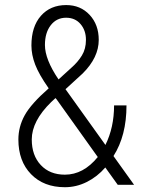

<svg xmlns="http://www.w3.org/2000/svg" viewBox="-20 -741 577 770"><path d="M175.3 -386.7Q136.2 -442.4 121.1 -481.9Q106 -521.5 106 -558.6Q106 -634.3 144 -677.5Q182.1 -720.7 245.6 -720.7Q302.7 -720.7 339.4 -681.4Q376 -642.1 376 -581.1Q376 -510.3 311.5 -446.3L242.7 -383.3L402.8 -159.7Q437.5 -230 437.5 -318.4H487.3Q487.3 -196.8 435.1 -115.2L517.6 0H452.1L402.3 -69.3Q370.1 -32.2 328.1 -11.2Q286.1 9.8 240.2 9.8Q155.3 9.8 104.5 -42.5Q53.7 -94.7 53.7 -181.6Q53.7 -232.9 79.3 -279.1Q105 -325.2 175.3 -386.7ZM240.2 -40.5Q314.5 -40.5 372.1 -111.3L207.5 -341.8L202.6 -347.7L185.1 -331.5Q107.4 -255.4 107.4 -181.6Q107.4 -117.7 143.6 -79.1Q179.7 -40.5 240.2 -40.5ZM160.2 -560.5Q160.2 -502.9 214.8 -422.4L266.1 -469.2Q292 -491.7 308.3 -518.3Q324.7 -544.9 324.7 -581.1Q324.7 -619.1 303 -644.5Q281.2 -669.9 245.1 -669.9Q207 -669.9 183.6 -639.9Q160.2 -609.9 160.2 -560.5Z"/></svg>

Font: TypoPRO Roboto
Style: Regular
Weight: 300
Designer: Google
Version: Version 2.136; 2016